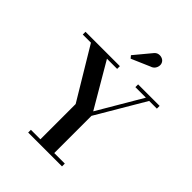

<svg xmlns="http://www.w3.org/2000/svg" viewBox="-269 -1139 1288 1288"><g transform="rotate(45 375.0 -495.5)"><path d="M227 0V-26H317V-360.5L98.5 -724H21V-750H347V-724H250.5L435 -409L620 -724H520V-750H724V-724H651L448 -379.5V-26.5H548V0ZM362.5 -836.5 347.5 -854.5 441.5 -967.5Q455 -986 472 -989.8Q489 -993.5 504.2 -987.8Q519.5 -982 526.5 -970.5Q535 -957.5 533.5 -941.5Q532 -925.5 522.2 -912.2Q512.5 -899 494.5 -893.5Z"/></g></svg>

Font: Bodoni Moda 9pt SemiBold
Style: Regular
Weight: 600
Designer: Owen Earl
Foundry: indestructible type
Version: Version 2.005